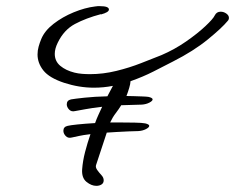

<svg xmlns="http://www.w3.org/2000/svg" viewBox="-20 -574 764 624"><path d="M293 30Q277 30 261 17Q245 4 247 -24Q249 -51 256.5 -80Q264 -109 274 -138Q249 -135 236 -132Q223 -129 213 -127Q201 -124 193.5 -132Q186 -140 186 -149Q186 -162 200 -165Q208 -167 231.5 -169.5Q255 -172 289 -174Q294 -188 300 -201Q306 -214 312 -227Q278 -223 257 -219Q236 -215 224 -213Q212 -210 204.5 -218Q197 -226 197 -235Q197 -248 211 -251Q222 -253 254.5 -256.5Q287 -260 329 -261Q334 -270 338.5 -279Q343 -288 347 -295Q317 -289 285 -289Q237 -289 188 -305Q140 -321 121 -345Q102 -369 102 -397Q102 -410 105.5 -422.5Q109 -435 114 -447Q125 -474 154 -496.5Q183 -519 219.5 -534Q256 -549 289 -553Q294 -554 297.5 -554Q301 -554 305 -554Q334 -554 334 -543Q334 -534 308 -527V-528Q259 -515 223.5 -496Q188 -477 168 -436Q158 -416 158 -399Q158 -375 176 -360Q194 -345 222 -338Q234 -335 247 -334Q260 -333 273 -333Q315 -333 358 -343.5Q401 -354 439 -369Q477 -384 505 -395Q547 -413 584.5 -439Q622 -465 647.5 -489Q673 -513 678 -524Q684 -536 697 -536Q707 -536 715.5 -530Q724 -524 724 -516Q724 -510 720 -506Q701 -483 655 -445.5Q609 -408 542 -374Q513 -359 478.5 -341.5Q444 -324 404 -310V-309Q404 -302 400 -288.5Q396 -275 391 -262Q400 -262 415 -261.5Q430 -261 444 -260.5Q458 -260 463 -259Q476 -256 476 -251Q476 -246 465.5 -240.5Q455 -235 441 -234L374 -232Q366 -219 356 -206Q346 -193 338 -176H368Q393 -176 417.5 -175.5Q442 -175 452 -173Q465 -170 465 -165Q465 -160 454.5 -154.5Q444 -149 430 -148Q418 -148 398 -147Q378 -146 358.5 -145Q339 -144 327 -143L292 -37Q290 -30 296 -21.5Q302 -13 309.5 -5Q317 3 317 12Q317 21 310 25.5Q303 30 293 30Z"/></svg>

Font: Grape Nuts
Style: Regular
Weight: 400
Designer: Robert E. Leuschke
Foundry: Robert E. Leuschke
Version: Version 1.010; ttfautohint (v1.8.3)